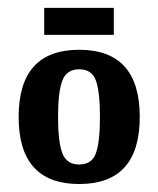

<svg xmlns="http://www.w3.org/2000/svg" viewBox="-20 -453 397 481"><path d="M265.1 -433.3H90.7V-365.7H265.1ZM330.1 -160.1Q330.1 -328.3 178.4 -328.3Q26.7 -328.3 26.7 -160.1Q26.7 8 178.4 8Q330.1 8 330.1 -160.1ZM125.4 -160.1Q125.4 -222.4 136.1 -250.9Q146.8 -279.4 178.4 -279.4Q210 -279.4 220.2 -251.3Q230.4 -223.3 230.4 -160.1Q230.4 -97 220.2 -69Q210 -40.9 178.4 -40.9Q146.8 -40.9 136.1 -69.4Q125.4 -97.9 125.4 -160.1Z"/></svg>

Font: Gidugu
Style: Regular
Weight: 400
Designer: Purushoth Kumar Guthula
Foundry: Silicon Andhra, USA.
Version: Version 1.0.5; ttfautohint (v1.2.25-373a) -l 7 -r 28 -G 50 -